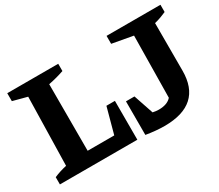

<svg xmlns="http://www.w3.org/2000/svg" viewBox="-118 -919 1363 1194"><g transform="rotate(-30 563.0 -322.0)"><path d="M516 -279H577V0H21V-52Q65 -71 112 -81L123 -571L21 -598V-655H387V-603Q336 -585 275 -573V-95H466ZM635 -1V-242H696L744 -100Q767 -95 787 -95Q848 -95 877 -128L883 -571L734 -598V-655H1121V-603Q1103 -595 1081.5 -587Q1060 -579 1035 -573V-232Q1035 11 767 11Q737 11 704 8Q671 5 635 -1Z"/></g></svg>

Font: Piazzolla SC
Style: Bold
Weight: 700
Designer: Juan Pablo del Peral
Foundry: Huerta Tipografica
Version: Version 1.330